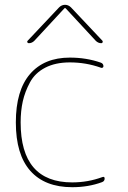

<svg xmlns="http://www.w3.org/2000/svg" viewBox="-20 -770 532 800"><path d="M281 10Q167 10 106.5 -58Q46 -126 46 -260Q46 -393 105 -461.5Q164 -530 271 -530Q340 -530 400 -509Q411 -505 411 -494Q411 -490 407.5 -488Q404 -486 400 -488Q338 -510 271 -510Q211 -510 168.5 -488Q126 -466 105 -427Q84 -388 75 -348Q66 -308 66 -260Q66 -10 281 -10Q346 -10 406 -32Q416 -36 416 -26Q416 -15 405 -11Q348 10 281 10ZM100 -590Q96 -590 94 -593.5Q92 -597 95 -600L226 -739Q237 -750 251 -750Q265 -750 276 -739L407 -600Q409 -597 407.5 -593.5Q406 -590 402 -590Q389 -590 379 -600L253 -736H251H249L123 -600Q113 -590 100 -590Z"/></svg>

Font: Rounded Mplus 1c Thin
Style: Regular
Weight: 250
Version: Version 1.059.20150529